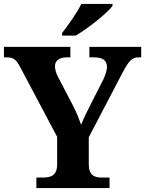

<svg xmlns="http://www.w3.org/2000/svg" viewBox="-20 -951 734 971"><path d="M294 -784V-771H363C425 -807 524 -886 549 -921V-931H391C370 -886 323 -822 294 -784ZM164 0H534V-53H496C459 -53 429 -63 429 -121V-257L600 -584C632 -645 648 -661 682 -661H694V-714H432V-661H455C499 -661 521 -646 521 -612C521 -601 517 -581 504 -552L446 -438C424 -395 403 -353 390 -320C379 -351 368 -381 348 -419L274 -561C265 -578 258 -599 258 -616C258 -643 278 -661 318 -661H336V-714H0V-661H13C52 -661 63 -647 84 -608L269 -259V-120C269 -63 238 -53 194 -53H164Z"/></svg>

Font: Noto Serif Telugu
Style: Bold
Weight: 700
Designer: Jelle Bosma - Monotype Design Team
Foundry: Monotype Imaging Inc.
Version: Version 2.005